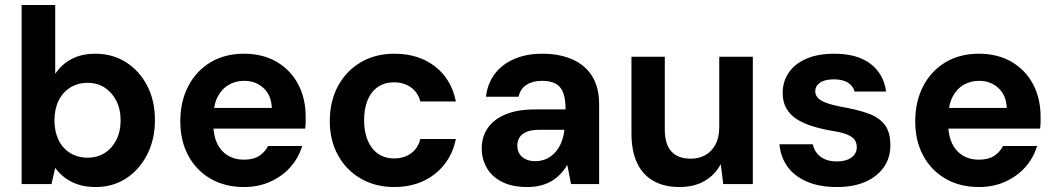

<svg xmlns="http://www.w3.org/2000/svg" viewBox="-20 -740 4250 772"><path d="M365 12Q324 12 293 1.5Q262 -9 239.5 -26.5Q217 -44 202 -65L187 0H67V-720H202V-443Q227 -481 267.5 -502.5Q308 -524 363 -524Q433 -524 487 -489.5Q541 -455 572 -395Q603 -335 603 -257Q603 -180 572 -119Q541 -58 487.5 -23Q434 12 365 12ZM332 -106Q371 -106 400.5 -124.5Q430 -143 447.5 -177Q465 -211 465 -256Q465 -301 447.5 -335Q430 -369 400.5 -388Q371 -407 332 -407Q293 -407 262.5 -388Q232 -369 215.5 -335Q199 -301 199 -256Q199 -211 215.5 -177Q232 -143 262.5 -124.5Q293 -106 332 -106Z M961 12Q885 12 827.5 -21Q770 -54 737.5 -113.5Q705 -173 705 -252Q705 -332 737 -393.5Q769 -455 826.5 -489.5Q884 -524 961 -524Q1037 -524 1093 -491Q1149 -458 1179 -401Q1209 -344 1209 -271Q1209 -261 1209 -249Q1209 -237 1207 -223H801V-306H1073Q1071 -357 1039.5 -386Q1008 -415 962 -415Q927 -415 899 -398.5Q871 -382 854.5 -349.5Q838 -317 838 -267V-238Q838 -195 853 -163.5Q868 -132 895.5 -115Q923 -98 960 -98Q999 -98 1022 -113Q1045 -128 1058 -153H1195Q1181 -106 1148.5 -69Q1116 -32 1068 -10Q1020 12 961 12Z M1565 12Q1489 12 1430.5 -22Q1372 -56 1339 -116Q1306 -176 1306 -253Q1306 -333 1339 -394Q1372 -455 1430.5 -489.5Q1489 -524 1566 -524Q1663 -524 1729 -473Q1795 -422 1813 -332H1670Q1661 -368 1632.5 -388.5Q1604 -409 1564 -409Q1528 -409 1500.5 -391Q1473 -373 1458.5 -338.5Q1444 -304 1444 -256Q1444 -221 1452.5 -192.5Q1461 -164 1476.5 -144Q1492 -124 1514.5 -113.5Q1537 -103 1564 -103Q1591 -103 1612.5 -112Q1634 -121 1649 -138.5Q1664 -156 1670 -181H1813Q1795 -93 1728.5 -40.5Q1662 12 1565 12Z M2100 12Q2039 12 1998 -9Q1957 -30 1937 -65.5Q1917 -101 1917 -143Q1917 -190 1941 -225Q1965 -260 2012.5 -280Q2060 -300 2131 -300H2254Q2254 -339 2245.5 -364.5Q2237 -390 2216 -402.5Q2195 -415 2159 -415Q2122 -415 2097 -399Q2072 -383 2065 -351H1934Q1940 -404 1969.5 -443Q1999 -482 2048 -503Q2097 -524 2160 -524Q2231 -524 2283 -500.5Q2335 -477 2362 -432Q2389 -387 2389 -321V0H2276L2261 -77Q2250 -58 2234.5 -41.5Q2219 -25 2199.5 -13Q2180 -1 2155 5.5Q2130 12 2100 12ZM2132 -92Q2157 -92 2177.5 -101.5Q2198 -111 2213 -128Q2228 -145 2237 -167.5Q2246 -190 2249 -215V-218H2147Q2117 -218 2097.5 -210Q2078 -202 2069 -187.5Q2060 -173 2060 -155Q2060 -135 2069 -121Q2078 -107 2094.5 -99.5Q2111 -92 2132 -92Z M2712 12Q2651 12 2607.5 -12.5Q2564 -37 2541.5 -85Q2519 -133 2519 -203V-512H2653V-219Q2653 -160 2679.5 -131Q2706 -102 2757 -102Q2790 -102 2815.5 -116Q2841 -130 2856.5 -158.5Q2872 -187 2872 -228V-512H3007V0H2888L2878 -80Q2856 -38 2814 -13Q2772 12 2712 12Z M3346 12Q3273 12 3222.5 -10.5Q3172 -33 3145 -72Q3118 -111 3114 -160H3248Q3252 -141 3263.5 -125.5Q3275 -110 3295 -100.5Q3315 -91 3344 -91Q3371 -91 3389 -98.5Q3407 -106 3416 -119Q3425 -132 3425 -148Q3425 -170 3412.5 -182.5Q3400 -195 3377 -202.5Q3354 -210 3320 -215Q3280 -222 3245 -233Q3210 -244 3183.5 -261Q3157 -278 3142 -304Q3127 -330 3127 -367Q3127 -412 3151.5 -448Q3176 -484 3222.5 -504Q3269 -524 3334 -524Q3427 -524 3480 -483.5Q3533 -443 3543 -372H3416Q3410 -395 3389 -408Q3368 -421 3333 -421Q3296 -421 3277 -407.5Q3258 -394 3258 -373Q3258 -358 3268.5 -346.5Q3279 -335 3302 -326.5Q3325 -318 3361 -311Q3425 -300 3469 -284.5Q3513 -269 3536.5 -239.5Q3560 -210 3560 -156Q3560 -105 3533.5 -67.5Q3507 -30 3459.5 -9Q3412 12 3346 12Z M3916 12Q3840 12 3782.5 -21Q3725 -54 3692.5 -113.5Q3660 -173 3660 -252Q3660 -332 3692 -393.5Q3724 -455 3781.5 -489.5Q3839 -524 3916 -524Q3992 -524 4048 -491Q4104 -458 4134 -401Q4164 -344 4164 -271Q4164 -261 4164 -249Q4164 -237 4162 -223H3756V-306H4028Q4026 -357 3994.5 -386Q3963 -415 3917 -415Q3882 -415 3854 -398.5Q3826 -382 3809.5 -349.5Q3793 -317 3793 -267V-238Q3793 -195 3808 -163.5Q3823 -132 3850.5 -115Q3878 -98 3915 -98Q3954 -98 3977 -113Q4000 -128 4013 -153H4150Q4136 -106 4103.5 -69Q4071 -32 4023 -10Q3975 12 3916 12Z"/></svg>

Font: DM Sans 12pt
Style: Bold
Weight: 700
Version: Version 4.004;gftools[0.9.30]